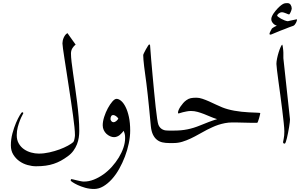

<svg xmlns="http://www.w3.org/2000/svg" viewBox="-20 -926 1949 1243"><path d="M493.2 -78.1Q493.2 -57.6 490 -35.6Q486.8 -13.7 478.3 8.1Q469.7 29.8 455.3 49.8Q440.9 69.8 418.5 85.9Q396 102.5 374 114.5Q352.1 126.5 327.9 134.5Q303.7 142.6 275.6 146.5Q247.6 150.4 212.9 150.4Q187 150.4 158.2 142.3Q129.4 134.3 105.7 117.4Q82 100.6 66.2 75.2Q50.3 49.8 50.3 14.6Q50.3 -23.9 60.5 -62.3Q70.8 -100.6 83.7 -130.9Q96.7 -161.1 108.4 -180.2Q120.1 -199.2 122.6 -199.2Q130.9 -199.2 130.9 -192.9Q130.9 -190.9 124 -179Q117.2 -167 109.6 -147.9Q102.1 -128.9 95.2 -103.8Q88.4 -78.6 88.4 -50.3Q88.4 -19.5 101.6 3.2Q114.7 25.9 135.7 40.3Q156.7 54.7 181.9 61.5Q207 68.4 231 68.4Q265.1 68.4 299.8 60.5Q334.5 52.7 365 41.5Q395.5 30.3 419.2 17.3Q442.9 4.4 454.6 -6.3Q457 -8.8 459 -14.4Q460.9 -20 462.2 -26.9Q463.4 -33.7 464.4 -40.3Q465.3 -46.9 465.3 -50.8Q465.3 -70.3 461.9 -104Q458.5 -137.7 452.6 -179.9Q446.8 -222.2 439.7 -270Q432.6 -317.9 425.3 -365.2L410.2 -463.9Q402.8 -511.2 397 -548.8Q391.1 -586.4 387.7 -611.8Q384.3 -637.2 384.3 -645Q384.3 -652.8 386.2 -662.6Q388.2 -672.4 392.3 -681.9Q396.5 -691.4 402.6 -699.5Q408.7 -707.5 417 -711.4Q417.5 -710 426 -698.5Q434.6 -687 443.8 -673.3L469.7 -637.2Q459 -629.9 449.2 -614.7Q439.5 -599.6 439.5 -579.6Q439.5 -558.1 443.4 -524.7Q447.3 -491.2 453.4 -449.2Q459.5 -407.2 466.3 -359.9Q473.1 -312.5 479.2 -263.9Q485.4 -215.3 489.3 -167.7Q493.2 -120.1 493.2 -78.1Z M822.8 -80.6Q822.8 -41 813.7 2.4Q804.7 45.9 788.8 87.6Q772.9 129.4 751.5 167.5Q730 205.6 703.9 234.4Q677.7 263.2 648.7 280.3Q619.6 297.4 589.4 297.4Q559.1 297.4 531.7 289.6Q504.4 281.7 483.4 272Q462.4 262.2 450 253.7Q437.5 245.1 437.5 243.2Q437.5 239.7 439 236.6Q440.4 233.4 442.4 233.4Q444.3 233.4 454.1 235.8Q463.9 238.3 476.3 241.2Q488.8 244.1 501.7 246.8Q514.6 249.5 522.9 249.5Q555.2 249.5 587.4 236.8Q619.6 224.1 649.4 202.9Q679.2 181.6 704.6 153.3Q730 125 749 93.8Q768.1 62.5 779.1 30Q790 -2.4 790 -32.7Q790 -48.8 787.4 -59.6Q784.7 -70.3 780.8 -79.1Q775.4 -72.8 769 -65.4Q762.7 -58.1 755.1 -52Q747.6 -45.9 738 -42Q728.5 -38.1 718.3 -38.1Q706.1 -38.1 692.9 -43.9Q679.7 -49.8 668.9 -59.8Q658.2 -69.8 651.6 -84Q645 -98.1 645 -114.7Q645 -139.6 654.5 -169.4Q664.1 -199.2 678.2 -225.3Q692.4 -251.5 707.5 -268.8Q722.7 -286.1 734.4 -286.1Q748.5 -286.1 764.2 -272.9Q779.8 -259.8 793 -233.6Q806.2 -207.5 814.5 -169.2Q822.8 -130.9 822.8 -80.6ZM746.1 -158.7Q738.8 -169.4 729.2 -175.3Q719.7 -181.2 713.4 -181.2Q703.6 -181.2 699.5 -173.3Q695.3 -165.5 695.3 -154.8Q695.3 -149.4 700.9 -142.1Q706.5 -134.8 715.8 -134.8Q723.1 -134.8 732.7 -142.3Q742.2 -149.9 746.1 -158.7Z M1097.2 0H1073.2Q1051.8 0 1032.2 -4.2Q1012.7 -8.3 996.8 -20.5Q981 -32.7 970.5 -54Q960 -75.2 956.5 -109.4Q954.1 -135.3 950.9 -168.5Q947.8 -201.7 944.1 -238.5Q940.4 -275.4 936.3 -313.2Q932.1 -351.1 927.7 -386.7Q923.8 -416.5 919.9 -444.6Q916 -472.7 913.1 -496.3Q910.2 -520 908.7 -538.8Q907.2 -557.6 907.2 -569.3Q907.2 -572.8 912.6 -583.7Q918 -594.7 924.8 -607.2Q931.6 -619.6 938 -629.2Q944.3 -638.7 946.3 -638.7Q947.8 -638.7 950 -636.2Q952.1 -633.8 952.1 -626Q954.6 -589.8 958.7 -540.8Q962.9 -491.7 967.8 -438.2Q972.7 -384.8 977.8 -331.3Q982.9 -277.8 987.8 -233.4Q992.7 -189 997.3 -157.7Q1002 -126.5 1005.9 -117.2Q1011.2 -105 1018.8 -97.7Q1026.4 -90.3 1035.4 -86.4Q1044.4 -82.5 1054 -81.5Q1063.5 -80.6 1073.2 -80.6H1097.2Q1109.4 -80.6 1116.5 -76.9Q1123.5 -73.2 1127.2 -67.9Q1130.9 -62.5 1131.8 -55.4Q1132.8 -48.3 1132.8 -40.5Q1132.8 -32.7 1131.8 -25.6Q1130.9 -18.6 1127.2 -12.9Q1123.5 -7.3 1116.5 -3.7Q1109.4 0 1097.2 0Z M1645 -130.9Q1625 -130.9 1601.6 -131.1Q1578.1 -131.3 1555.7 -132.1Q1533.2 -132.8 1514.2 -133.1Q1495.1 -133.3 1483.9 -133.3Q1459.5 -133.3 1436.8 -128.9Q1414.1 -124.5 1393.3 -117.7Q1372.6 -110.8 1354.2 -102.1Q1335.9 -93.3 1320.3 -85.9Q1293.9 -72.3 1267.6 -57.1Q1241.2 -42 1214.4 -29.3Q1187.5 -16.6 1160.2 -8.3Q1132.8 0 1104.5 0H1080.6Q1068.4 0 1061.3 -3.7Q1054.2 -7.3 1050.8 -12.9Q1047.4 -18.6 1046.4 -25.6Q1045.4 -32.7 1045.4 -40.5Q1045.4 -48.3 1046.4 -55.4Q1047.4 -62.5 1050.8 -67.9Q1054.2 -73.2 1061.3 -76.9Q1068.4 -80.6 1080.6 -80.6H1104.5Q1128.9 -80.6 1150.9 -82.5Q1172.9 -84.5 1193.4 -88.6Q1213.9 -92.8 1234.4 -99.1Q1254.9 -105.5 1277.3 -114.7Q1301.8 -125 1330.1 -135.7Q1358.4 -146.5 1385.7 -154.8Q1363.8 -161.1 1342.8 -170.4Q1321.8 -179.7 1300.8 -187.7Q1279.8 -195.8 1258.8 -201.7Q1237.8 -207.5 1216.8 -207.5Q1202.6 -207.5 1189 -204.8Q1175.3 -202.1 1164.1 -199.5Q1152.8 -196.8 1145.5 -194.1Q1138.2 -191.4 1136.2 -191.4Q1132.3 -191.4 1132.3 -196.8Q1132.3 -204.1 1136.7 -214.6Q1141.1 -225.1 1148.7 -236.3Q1156.2 -247.6 1165.8 -258.5Q1175.3 -269.5 1186.5 -277.3Q1200.7 -287.6 1215.1 -290.5Q1229.5 -293.5 1252 -293.5Q1269.5 -293.5 1290.5 -286.4Q1311.5 -279.3 1333.7 -269.5Q1356 -259.8 1377.9 -249Q1399.9 -238.3 1418.5 -231Q1452.6 -217.3 1497.3 -209.2Q1542 -201.2 1592.3 -198.7Q1623 -197.3 1644 -196.5Q1665 -195.8 1665 -193.8Q1665 -191.9 1662.8 -181.9Q1660.6 -171.9 1657.2 -160.4Q1653.8 -148.9 1650.4 -139.9Q1647 -130.9 1645 -130.9Z M1857.4 -153.3Q1857.4 -147.9 1856 -134.3Q1854.5 -120.6 1851.6 -103.3Q1848.6 -85.9 1845 -66.9Q1841.3 -47.9 1837.6 -32.2Q1834 -16.6 1830.1 -6.3Q1826.2 3.9 1823.2 3.9Q1812.5 3.9 1812.5 -6.3Q1812.5 -9.8 1816.7 -28.1Q1820.8 -46.4 1820.8 -75.2Q1820.8 -93.3 1816.9 -130.1Q1813 -167 1807.4 -212.6Q1801.8 -258.3 1795.2 -307.4Q1788.6 -356.4 1782.7 -398.9Q1776.9 -441.4 1773.2 -472.4Q1769.5 -503.4 1769.5 -512.2Q1769.5 -526.9 1773.9 -548.1Q1778.3 -569.3 1784.4 -588.6Q1790.5 -607.9 1797.1 -622.1Q1803.7 -636.2 1807.1 -637.2Q1808.6 -635.3 1809.8 -628.9Q1811 -622.6 1812 -614.7Q1813 -606.9 1813.7 -598.9Q1814.5 -590.8 1814.5 -585.9V-549.3ZM1902.8 -797.9Q1902.8 -795.9 1901.1 -790Q1899.4 -784.2 1896.2 -778.1Q1893.1 -772 1888.2 -766.1Q1883.3 -760.3 1877.4 -758.3Q1873.5 -756.8 1865.5 -754.2Q1857.4 -751.5 1846.7 -747.3Q1835.9 -743.2 1823 -737.8Q1810.1 -732.4 1796.9 -728Q1765.1 -715.8 1750.2 -708.7Q1735.4 -701.7 1730 -701.7Q1724.6 -701.7 1724.6 -707Q1724.6 -709.5 1726.6 -714.4Q1728.5 -719.2 1731.2 -724.4Q1733.9 -729.5 1736.6 -734.4Q1739.3 -739.3 1740.2 -741.2Q1742.2 -743.2 1746.3 -745.8Q1750.5 -748.5 1755.4 -751.5Q1760.3 -754.4 1764.9 -756.3Q1769.5 -758.3 1772 -759.8Q1766.6 -761.2 1760.5 -764.6Q1754.4 -768.1 1749.3 -773.4Q1744.1 -778.8 1740.2 -785.9Q1736.3 -793 1736.3 -802.2Q1736.3 -810.1 1740.2 -819.3Q1744.1 -828.6 1750.2 -837.9Q1756.3 -847.2 1763.9 -856.2Q1771.5 -865.2 1778.8 -873Q1791 -885.3 1800 -892.1Q1809.1 -898.9 1815.9 -901.9Q1822.8 -904.8 1828.6 -905.3Q1834.5 -905.8 1840.8 -905.8Q1855 -905.8 1861.8 -894.5Q1868.7 -883.3 1868.7 -870.6Q1868.7 -867.2 1866.7 -860.8Q1864.7 -854.5 1861.8 -847.9Q1858.9 -841.3 1856 -836.9Q1853 -832.5 1851.1 -832.5Q1848.6 -832.5 1843.5 -834.7Q1838.4 -836.9 1831.8 -839.6Q1825.2 -842.3 1818.1 -844.5Q1811 -846.7 1805.2 -846.7Q1794.4 -846.7 1784.4 -838.9Q1774.4 -831.1 1774.4 -824.2Q1774.4 -822.3 1781.5 -816.7Q1788.6 -811 1799.3 -804.9Q1810.1 -798.8 1822 -794.2Q1834 -789.6 1843.3 -788.6Q1851.1 -790.5 1860.1 -792.5Q1869.1 -794.4 1877.2 -796.1Q1885.3 -797.9 1891.1 -799.1Q1897 -800.3 1898.9 -800.8Q1900.4 -800.8 1901.6 -800.5Q1902.8 -800.3 1902.8 -797.9Z"/></svg>

Font: Accordance
Style: Regular
Weight: 400
Version: Version 1.1 (build May 11, 2018) Miklal Software Solutions, 